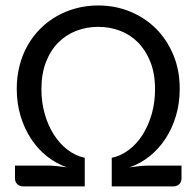

<svg xmlns="http://www.w3.org/2000/svg" viewBox="-20 -668 704 688"><path d="M380.4 -102.5Q413.1 -109.4 441.7 -130.9Q470.2 -152.3 491 -185.1Q511.7 -217.8 523.7 -259.5Q535.6 -301.3 535.6 -348.1Q535.6 -403.8 519 -445.8Q502.4 -487.8 474.6 -515.9Q446.8 -543.9 409.9 -557.9Q373 -571.8 332 -571.8Q291 -571.8 254.2 -557.9Q217.3 -543.9 189.2 -515.9Q161.1 -487.8 144.8 -445.8Q128.4 -403.8 128.4 -348.1Q128.4 -301.3 140.4 -259.5Q152.3 -217.8 173.3 -185.1Q194.3 -152.3 222.7 -130.9Q251 -109.4 283.7 -102.5V0H64Q50.3 0 42 -8.1Q33.7 -16.1 33.7 -28.8V-74.7H148.4Q165.5 -74.7 183.8 -72.8Q202.1 -70.8 219.7 -68.4Q180.7 -82 147.7 -108.4Q114.7 -134.8 90.8 -171.4Q66.9 -208 53.5 -253.2Q40 -298.3 40 -349.6Q40 -394 50.3 -433.6Q60.5 -473.1 79.6 -506.3Q98.6 -539.6 125.2 -565.9Q151.9 -592.3 184.3 -610.6Q216.8 -628.9 254.2 -638.7Q291.5 -648.4 332 -648.4Q392.6 -648.4 445.8 -626.7Q499 -605 538.6 -565.7Q578.1 -526.4 601.1 -471.4Q624 -416.5 624 -349.6Q624 -298.3 610.6 -253.2Q597.2 -208 573.2 -171.4Q549.3 -134.8 516.4 -108.4Q483.4 -82 444.3 -68.4Q461.9 -70.8 480.2 -72.8Q498.5 -74.7 515.6 -74.7H630.4V-28.8Q630.4 -16.1 622.3 -8.1Q614.3 0 600.1 0H380.4Z"/></svg>

Font: Carlito
Style: Regular
Weight: 400
Designer: Lukasz Dziedzic
Foundry: tyPoland Lukasz Dziedzic
Version: Version 1.104